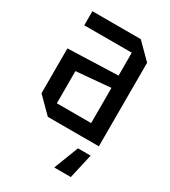

<svg xmlns="http://www.w3.org/2000/svg" viewBox="-186 -653 837 945"><g transform="rotate(30 232.5 -180.0)"><path d="M40 -85V-340L325 -350V-480H55V-560H330L415 -475V0H125ZM130 -263V-80H325V-280ZM403 60 371 200H277L331 60Z"/></g></svg>

Font: Tektur SemiCondensed
Style: Regular
Weight: 400
Width: 4
Designer: Adam Jagosz
Foundry: Adam Jagosz
Version: Version 1.005;gftools[0.9.30]